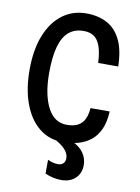

<svg xmlns="http://www.w3.org/2000/svg" viewBox="-103 -809 806 1109"><g transform="rotate(10 300.0 -254.5)"><path d="M304 14.5Q225 14.5 166.8 -32.8Q108.5 -80 76.8 -165Q45 -250 45 -364.5Q45 -481 78.2 -565.2Q111.5 -649.5 171.8 -695.2Q232 -741 312.5 -741Q382 -741 433.8 -713.5Q485.5 -686 514.8 -626.5Q544 -567 546 -471H428.5Q425.5 -532.5 412.2 -569.2Q399 -606 375 -622.2Q351 -638.5 314.5 -638.5Q262.5 -638.5 228 -609.5Q193.5 -580.5 176.5 -520Q159.5 -459.5 159.5 -364.5Q159.5 -239 198.5 -163.2Q237.5 -87.5 311.5 -87.5Q352.5 -87.5 377.5 -101.5Q402.5 -115.5 415 -142Q427.5 -168.5 430 -206.5H542.5Q539.5 -143 519.8 -100.2Q500 -57.5 467.2 -32.2Q434.5 -7 392.8 3.8Q351 14.5 304 14.5ZM335.5 232Q311 232 288 227Q265 222 240 211L240.5 130Q254 137 270 141Q286 145 301.5 145Q320.5 145 331.8 133.8Q343 122.5 343 103Q343 75.5 319 50Q295 24.5 244.5 0H356.5Q403.5 20.5 426.2 53.2Q449 86 449 124.5Q449 173 417.8 202.5Q386.5 232 335.5 232Z"/></g></svg>

Font: Spline Sans Mono Medium
Style: Regular
Weight: 500
Monospace: yes
Version: Version 1.004